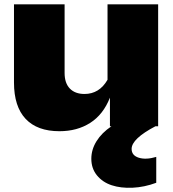

<svg xmlns="http://www.w3.org/2000/svg" viewBox="-20 -586 804 891"><path d="M713.9 -565.9V0H701.2Q590.8 58.1 590.8 105Q590.8 135.7 624.3 146Q657.7 156.2 705.1 142.1V262.2Q649.9 282.7 595.2 285.2Q540.5 287.6 498.3 273.7Q456.1 259.8 429.9 227.8Q403.8 195.8 403.8 150.9Q403.8 107.9 428 69.1Q452.1 30.3 497.1 0H490.2V-132.8Q459 -54.2 398.4 -15.6Q337.9 22.9 255.9 22.9Q152.8 22.9 98.9 -34.4Q44.9 -91.8 44.9 -203.1V-565.9H279.8V-247.1Q279.8 -200.2 304.2 -175Q328.6 -149.9 372.1 -149.9Q440.9 -149.9 479 -215.8V-565.9Z"/></svg>

Font: Mattone
Style: Bold
Weight: 700
Width: 6
Designer: Nunzio Mazzaferro
Foundry: Collletttivo
Version: Version 2.000;Glyphs 3.2 (3217)